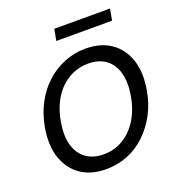

<svg xmlns="http://www.w3.org/2000/svg" viewBox="-157 -1015 1064 1154"><g transform="rotate(-20 375.0 -438.0)"><path d="M326 12Q229 12 164 -33.5Q99 -79 72 -160.5Q45 -242 64 -350Q78 -430 113 -496.5Q148 -563 200 -611Q252 -659 317 -685.5Q382 -712 454 -712Q552 -712 617.5 -666Q683 -620 709 -538.5Q735 -457 716 -350Q702 -269 666.5 -203Q631 -137 580 -88.5Q529 -40 464.5 -14Q400 12 326 12ZM342 -77Q393 -77 437 -95.5Q481 -114 517 -149.5Q553 -185 578 -235.5Q603 -286 614 -350Q629 -435 612 -496Q595 -557 550.5 -589.5Q506 -622 438 -622Q388 -622 343.5 -603.5Q299 -585 263 -550Q227 -515 202 -464.5Q177 -414 166 -350Q151 -265 168 -204Q185 -143 230 -110Q275 -77 342 -77ZM306 -815 320 -888H676L663 -815Z"/></g></svg>

Font: DM Sans 9pt Medium
Style: Italic
Weight: 500
Italic angle: -10°
Version: Version 4.004;gftools[0.9.30]